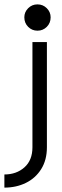

<svg xmlns="http://www.w3.org/2000/svg" viewBox="-80 -664 282 876"><path d="M-60 132Q-5 132 31.5 99.5Q68 67 68 8V-472H134V8Q134 66 108 107.5Q82 149 38 170.5Q-6 192 -60 192ZM91 -524Q66 -524 48.5 -541.5Q31 -559 31 -585Q31 -609 48.5 -626.5Q66 -644 91 -644Q116 -644 133.5 -626.5Q151 -609 151 -585Q151 -559 133.5 -541.5Q116 -524 91 -524Z"/></svg>

Font: Lil Grotesk
Style: Regular
Weight: 400
Designer: Bastien Sozeau
Foundry: NBR — Bastien Sozeau
Version: Version 4.002; ttfautohint (v1.8.4.7-5d5b)